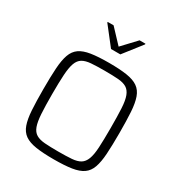

<svg xmlns="http://www.w3.org/2000/svg" viewBox="-210 -1062 1141 1215"><g transform="rotate(30 360.5 -454.0)"><path d="M360 8Q281 8 229.5 0Q178 -8 148 -29Q118 -50 104 -89.5Q90 -129 86 -191Q82 -253 82 -344Q82 -435 86 -497Q90 -559 104 -598.5Q118 -638 148 -659Q178 -680 229.5 -688Q281 -696 360 -696Q439 -696 490.5 -688Q542 -680 572 -659Q602 -638 616 -598.5Q630 -559 634 -497Q638 -435 638 -344Q638 -253 634 -191Q630 -129 616 -89.5Q602 -50 572 -29Q542 -8 490.5 0Q439 8 360 8ZM360 -49Q420 -49 459 -52Q498 -55 521 -69Q544 -83 556 -114.5Q568 -146 571 -201.5Q574 -257 574 -344Q574 -431 571 -486.5Q568 -542 556 -573.5Q544 -605 521 -619Q498 -633 459 -636Q420 -639 360 -639Q301 -639 262 -636Q223 -633 199.5 -619Q176 -605 164.5 -573.5Q153 -542 149.5 -486.5Q146 -431 146 -344Q146 -257 149.5 -201.5Q153 -146 164.5 -114.5Q176 -83 199.5 -69Q223 -55 262 -52Q301 -49 360 -49ZM326 -778 222 -911V-916H265L360 -815L455 -916H498V-911L394 -778Z"/></g></svg>

Font: Saira Thin Light
Style: Regular
Weight: 300
Version: Version 1.101